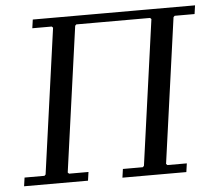

<svg xmlns="http://www.w3.org/2000/svg" viewBox="-49 -724 871 778"><g transform="rotate(-5 386.0 -335.0)"><path d="M205 -670H575V-635H205ZM286 -635 281 -630 199 -40 204 -35H283L278 0H18L23 -35H104L109 -40L191 -630L186 -635H107L112 -670H372L367 -635ZM686 -635 681 -630 599 -40 604 -35H683L678 0H418L423 -35H504L509 -40L591 -630L586 -635H507L512 -670H772L767 -635Z"/></g></svg>

Font: Brygada 1918
Style: Italic
Weight: 400
Italic angle: -8°
Designer: Mateusz Machalski | Borys Kosmynka | Przemek Hoffer
Foundry: NIEPODLEGLA 2018
Version: Version 3.006